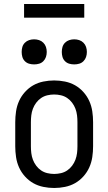

<svg xmlns="http://www.w3.org/2000/svg" viewBox="-20 -929 540 957"><path d="M250 8Q223 8 196 2.5Q169 -3 146 -16Q123 -29 104.5 -49.5Q86 -70 75 -94.5Q64 -119 60 -146Q56 -173 56 -200V-320Q56 -347 60 -374Q64 -401 75 -425.5Q86 -450 104.5 -470.5Q123 -491 146 -504Q169 -517 196 -522.5Q223 -528 250 -528Q277 -528 304 -522.5Q331 -517 354 -504Q377 -491 395.5 -470.5Q414 -450 425 -425.5Q436 -401 440 -374Q444 -347 444 -320V-200Q444 -173 440 -146Q436 -119 425 -94.5Q414 -70 395.5 -49.5Q377 -29 354 -16Q331 -3 304 2.5Q277 8 250 8ZM250 -62Q267 -62 284 -66Q301 -70 315 -79.5Q329 -89 339.5 -103Q350 -117 356 -133Q362 -149 364 -166Q366 -183 366 -200V-320Q366 -337 364 -354Q362 -371 356 -387Q350 -403 339.5 -417Q329 -431 315 -440.5Q301 -450 284 -454Q267 -458 250 -458Q233 -458 216 -454Q199 -450 185 -440.5Q171 -431 160.5 -417Q150 -403 144 -387Q138 -371 136 -354Q134 -337 134 -320V-200Q134 -183 136 -166Q138 -149 144 -133Q150 -117 160.5 -103Q171 -89 185 -79.5Q199 -70 216 -66Q233 -62 250 -62ZM350 -608Q337 -608 325 -611.5Q313 -615 304 -624Q295 -633 291.5 -645Q288 -657 288 -670Q288 -683 291.5 -695Q295 -707 304 -716Q313 -725 325 -729Q337 -733 350 -733Q363 -733 375 -729Q387 -725 396 -716Q405 -707 409 -695Q413 -683 413 -670Q413 -657 409 -645Q405 -633 396 -624Q387 -615 375 -611.5Q363 -608 350 -608ZM150 -608Q137 -608 125 -611.5Q113 -615 104 -624Q95 -633 91.5 -645Q88 -657 88 -670Q88 -683 91.5 -695Q95 -707 104 -716Q113 -725 125 -729Q137 -733 150 -733Q163 -733 175 -729Q187 -725 196 -716Q205 -707 209 -695Q213 -683 213 -670Q213 -657 209 -645Q205 -633 196 -624Q187 -615 175 -611.5Q163 -608 150 -608ZM100 -841V-909H400V-841Z"/></svg>

Font: Iosevka Term SS14
Style: Regular
Weight: 400
Monospace: yes
Designer: Belleve Invis
Foundry: Belleve Invis
Version: Version 24.1.1; ttfautohint (v1.8.4)